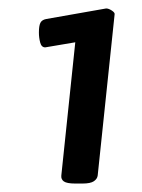

<svg xmlns="http://www.w3.org/2000/svg" viewBox="-20 -783 335 454"><path d="M158 -349Q138 -349 131 -354Q124 -359 125 -368L158 -683L87 -671Q78 -671 75 -682.5Q72 -694 72 -706Q72 -722 75.5 -729Q79 -736 89 -738L231 -763Q237 -763 244.5 -758Q252 -753 251 -749L211 -368Q210 -360 202 -354.5Q194 -349 175 -349Z"/></svg>

Font: Asap Semi Condensed Semi Condensed Regular
Style: Bold Italic
Weight: 700
Width: 4
Italic angle: -6°
Designer: Pablo Cosgaya
Foundry: Omnibus-Type
Version: Version 3.001; ttfautohint (v1.8.4.7-5d5b)